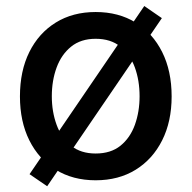

<svg xmlns="http://www.w3.org/2000/svg" viewBox="-20 -593 643 644"><path d="M138.2 31.7 79.1 -8.8 463.9 -572.8 522.9 -532.2ZM300.8 11.7Q224.1 11.7 167 -23.7Q109.9 -59.1 78.4 -122.3Q46.9 -185.5 46.9 -269.5Q46.9 -355 78.4 -418.5Q109.9 -481.9 167 -517.3Q224.1 -552.7 300.8 -552.7Q377.9 -552.7 435.1 -517.3Q492.2 -481.9 523.9 -418.5Q555.7 -355 555.7 -269.5Q555.7 -185.5 523.9 -122.3Q492.2 -59.1 435.1 -23.7Q377.9 11.7 300.8 11.7ZM300.8 -78.1Q351.6 -78.1 384 -104.2Q416.5 -130.4 432.4 -174.3Q448.2 -218.3 448.2 -270Q448.2 -322.8 432.4 -366.5Q416.5 -410.2 384 -436.5Q351.6 -462.9 300.8 -462.9Q251 -462.9 218.5 -436.5Q186 -410.2 169.9 -366.5Q153.8 -322.8 153.8 -270Q153.8 -218.3 169.9 -174.3Q186 -130.4 218.5 -104.2Q251 -78.1 300.8 -78.1Z"/></svg>

Font: Inter V
Style: Weight 500 Optical size 14.0
Weight: 500
Designer: Rasmus Andersson
Foundry: rsms
Version: Version 4.000;git-4fc901f